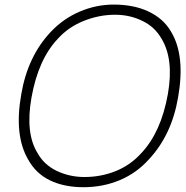

<svg xmlns="http://www.w3.org/2000/svg" viewBox="-20 -784 796 820"><path d="M100 -103Q39.5 -207 71 -382.5Q98.5 -543 196 -647Q249.5 -704 319.5 -734Q390 -764.5 466.5 -764.5Q507.5 -764.5 544.8 -757.2Q582 -750 613.5 -735.2Q645 -720.5 670 -698.5Q695 -676.5 711.5 -647Q772 -546 740.5 -367.5Q713 -207 615.5 -103Q563 -44.5 491.2 -14.5Q419.5 15.5 336.5 15.5Q253.5 15.5 193.2 -13.8Q133 -43 100 -103ZM583.5 -130Q668 -219.5 697 -382.5Q723 -531 670 -618.5Q656 -643 636.2 -662Q616.5 -681 589.5 -694Q536 -721 471 -721Q403 -721 337 -694.5Q271.5 -668 227 -618.5Q143.5 -530.5 114.5 -367.5Q87.5 -215 140.5 -130Q168 -80.5 221.5 -54.5Q277 -28 340.5 -28Q411 -28 474 -53.2Q537 -78.5 583.5 -130Z"/></svg>

Font: Russisch Sans ExtraLight
Style: Italic
Weight: 200
Width: 4
Italic angle: -10°
Designer: Michael Sharanda (font) & Cristiano Sobral (main changes)
Foundry: Michael Sharanda
Version: Version 2.00;September 8, 2020;FontCreator 13.0.0.2681 64-bi